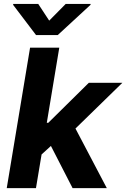

<svg xmlns="http://www.w3.org/2000/svg" viewBox="-20 -974 654 994"><path d="M14.9 0H166.2L195.3 -174.4L243.6 -218.4L355.8 0H533L370.7 -308.6L613.6 -545.5H440L230.1 -338.4H222.3L286.9 -727.3H135.7ZM47.9 -948.9 166.5 -792.6H279.1L448.5 -948.9L449.2 -953.8H320.3L234.7 -867.2L177.9 -953.8H48.7Z"/></svg>

Font: Margiela Sans
Style: Bold Italic
Weight: 700
Italic angle: -9.39999°
Designer: Stefan Endress, Andreas Faust
Version: Version 1.100;FEAKit 1.0